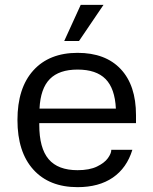

<svg xmlns="http://www.w3.org/2000/svg" viewBox="-20 -762 631 792"><path d="M52 -267Q52 -399 117.5 -471.5Q183 -544 300 -544Q415 -544 478 -477Q541 -410 541 -287V-254H142V-247Q142 -151 180.5 -105.5Q219 -60 300 -60Q349 -60 380 -75Q411 -90 425 -109.5Q439 -129 439 -143V-144H526Q503 -69 445.5 -29.5Q388 10 300 10Q183 10 117.5 -62.5Q52 -135 52 -267ZM458 -314Q454 -397 415.5 -436Q377 -475 300 -475Q224 -475 185.5 -436Q147 -397 143 -314ZM313 -742H407L306 -593H245Z"/></svg>

Font: Mozilla Text BETA
Style: Regular
Weight: 400
Designer: Studio DRAMA
Foundry: Studio DRAMA
Version: Version 0.100